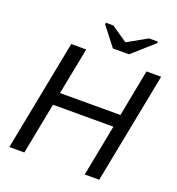

<svg xmlns="http://www.w3.org/2000/svg" viewBox="-153 -997 1030 1120"><g transform="rotate(20 361.5 -437.0)"><path d="M499 0 561 -319H186L124 0H31L165 -688H258L201 -397H576L632 -688H723L589 0ZM502 -747H402L311 -864L313 -874H358L458 -806H459L580 -874H636L634 -864Z"/></g></svg>

Font: Libra Sans Modern
Style: Italic
Weight: 400
Italic angle: -12°
Foundry: Stefan Peev, Context Ltd
Version: Version 1.000